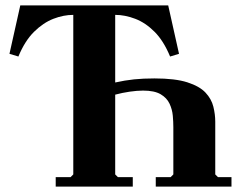

<svg xmlns="http://www.w3.org/2000/svg" viewBox="-20 -690 906 710"><path d="M509 -355Q487 -355 459.5 -351Q432 -347 406 -340V-385Q442 -393 475.5 -396.5Q509 -400 551 -400Q628 -400 673 -385.5Q718 -371 740 -347.5Q762 -324 769 -295.5Q776 -267 776 -240V-45L786 -35H836V0H556V-35H611L621 -45V-220Q621 -239 619 -262Q617 -285 607 -306.5Q597 -328 574 -341.5Q551 -355 509 -355ZM602 -670 642 -491 609 -481Q585 -539 551.5 -572.5Q518 -606 480 -620.5Q442 -635 406 -635V-45L416 -35H471V0H186V-35H241L251 -45V-635Q215 -635 177.5 -620.5Q140 -606 106 -572.5Q72 -539 48 -481L15 -491L55 -670Z"/></svg>

Font: Brygada 1918
Style: Regular
Weight: 400
Designer: Mateusz Machalski | Borys Kosmynka | Przemek Hoffer
Foundry: NIEPODLEGLA 2018
Version: Version 3.006